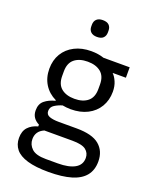

<svg xmlns="http://www.w3.org/2000/svg" viewBox="-169 -807 869 1108"><g transform="rotate(20 265.5 -253.5)"><path d="M520 57Q520 110 492 144.5Q464 179 408.5 195.5Q353 212 270 212Q190 212 139.5 197Q89 182 66 153.5Q43 125 43 85Q43 43 65 19Q87 -5 125 -15V-26Q103 -37 91 -54.5Q79 -72 79 -98Q79 -137 104 -157.5Q129 -178 168 -188V-192Q122 -214 96.5 -255Q71 -296 71 -350Q71 -403 95 -443Q119 -483 163 -505.5Q207 -528 265 -528Q286 -528 306 -525Q326 -522 343 -516H504V-452H424V-450Q438 -437 449.5 -410.5Q461 -384 461 -350Q461 -298 437 -257.5Q413 -217 369 -194.5Q325 -172 266 -172Q253 -172 240 -173.5Q227 -175 216 -177Q191 -170 169.5 -156.5Q148 -143 148 -119Q148 -96 170 -88Q192 -80 227 -80H337Q433 -80 476.5 -43.5Q520 -7 520 57ZM266 -236Q317 -236 347 -260.5Q377 -285 377 -336V-364Q377 -415 347 -439.5Q317 -464 266 -464Q215 -464 185 -439.5Q155 -415 155 -364V-336Q155 -285 185 -260.5Q215 -236 266 -236ZM445 63Q445 32 421.5 13.5Q398 -5 338 -5H166Q141 6 129.5 23.5Q118 41 118 65Q118 99 143.5 123Q169 147 230 147H304Q371 147 408 126Q445 105 445 63ZM266 -616Q241 -616 228 -628.5Q215 -641 215 -662V-673Q215 -694 228 -706.5Q241 -719 266 -719Q292 -719 304.5 -706.5Q317 -694 317 -673V-662Q317 -641 304.5 -628.5Q292 -616 266 -616Z"/></g></svg>

Font: IBM Plex Sans
Style: Regular
Weight: 400
Designer: Mike Abbink, Paul van der Laan, Pieter van Rosmalen
Foundry: Bold Monday
Version: Version 3.201